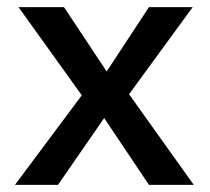

<svg xmlns="http://www.w3.org/2000/svg" viewBox="-20 -520 590 540"><path d="M399 0 273 -188 143 0H22L210 -252L32 -500H160L280 -319L399 -500H522L343 -255L525 0Z"/></svg>

Font: Work Sans Medium
Style: Regular
Weight: 500
Designer: Wei Huang
Foundry: Wei Huang
Version: Version 1.500